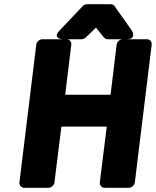

<svg xmlns="http://www.w3.org/2000/svg" viewBox="-20 -865 739 910"><path d="M72 0C71 11 79 25 94 25H210C221 25 236 15 238 0L271 -265H486L453 0C452 11 460 25 475 25H591C602 25 617 15 619 0L699 -654C700 -665 692 -679 677 -679H561C550 -679 535 -669 533 -654L504 -416H289L318 -654C319 -665 311 -679 296 -679H180C169 -679 154 -669 152 -654ZM366 -679C372 -679 381 -682 386 -687L435 -734L473 -687C477 -683 483 -679 490 -679H580C630 -679 605 -720 605 -720L523 -836C519 -842 512 -845 505 -845H393C386 -845 377 -842 372 -836L262 -720C226 -682 276 -679 276 -679Z"/></svg>

Font: Falling Sky
Style: BlkObl
Weight: 900
Designer: Paul D. Hunt
Foundry: Adobe Systems Incorporated
Version: Version 1.02